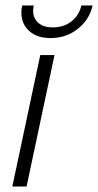

<svg xmlns="http://www.w3.org/2000/svg" viewBox="-20 -681 358 701"><path d="M58 -635Q58 -648 61 -661H103Q101 -647 101 -642Q101 -614 120 -597.5Q139 -581 173 -581Q213 -581 241 -603Q269 -625 277 -661H318Q307 -610 264.5 -576Q222 -542 165 -542Q115 -542 86.5 -568Q58 -594 58 -635ZM127 -480H179L77 0H25Z"/></svg>

Font: Prompt ExtraLight
Style: Italic
Weight: 275
Italic angle: -12°
Designer: Katatrad Team
Foundry: CadsonDemak
Version: Version 1.000